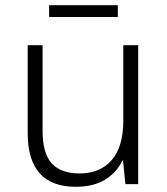

<svg xmlns="http://www.w3.org/2000/svg" viewBox="-20 -705 640 735"><path d="M431 -640V-685H168V-640ZM448 -90H451L460 0H509V-532H452V-243Q452 -143 407.5 -92Q363 -41 285 -41Q214 -41 178.5 -79Q143 -117 143 -205V-532H86V-196Q86 10 270 10Q339 10 383.5 -18Q428 -46 448 -90Z"/></svg>

Font: Noto Sans Mono UI Light
Style: Regular
Weight: 300
Designer: Monotype Design team
Foundry: Monotype Imaging Inc.
Version: 1.000